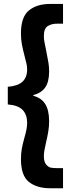

<svg xmlns="http://www.w3.org/2000/svg" viewBox="-20 -832 403 998"><path d="M88.9 -4.9Q88.9 -34.7 93.5 -59.6Q98.1 -84.5 106.4 -114.3Q113.8 -139.6 117.4 -158Q121.1 -176.3 121.1 -195.3Q120.6 -237.3 96.9 -261.2Q73.2 -285.2 20.5 -289.1V-380.9Q72.3 -384.8 96.4 -407Q120.6 -429.2 121.1 -469.7Q121.1 -484.9 117.9 -500.2Q114.7 -515.6 107.4 -542Q98.1 -577.6 93.5 -603Q88.9 -628.4 88.9 -658.2Q88.9 -744.1 130.4 -777.8Q171.9 -811.5 240.2 -811.5H307.6V-709H280.3Q249 -709.5 228.5 -696.8Q208 -684.1 208 -644.5Q208 -630.4 210.7 -615.2Q213.4 -600.1 219.7 -570.3Q228.5 -525.9 231.9 -505.4Q235.4 -484.9 235.4 -459Q234.9 -404.8 214.4 -376.5Q193.8 -348.1 153.3 -337.9V-334Q193.4 -323.7 214.1 -292.7Q234.9 -261.7 235.4 -203.1Q235.4 -174.8 231 -148.7Q226.6 -122.6 218.8 -88.9Q213.4 -65.4 210.7 -49.8Q208 -34.2 208 -20.5Q208 9.8 220.2 23.7Q232.4 37.6 245.8 39.8Q259.3 42 280.3 42H307.6V146.5H240.2Q171.9 146.5 130.4 113.8Q88.9 81.1 88.9 -4.9Z"/></svg>

Font: Reddit Sans Vanilla ExtraBold
Style: Regular
Weight: 800
Designer: Stephen Hutchings
Foundry: Reddit
Version: Version 1.013